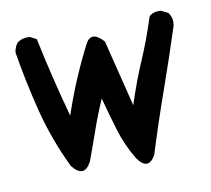

<svg xmlns="http://www.w3.org/2000/svg" viewBox="-57 -491 614 559"><g transform="rotate(-10 250.0 -212.0)"><path d="M306 -18Q280 -61 265.5 -109Q251 -157 238 -206Q219 -163 203.5 -118.5Q188 -74 172 -31Q148 14 115 -29Q74 -114 51.5 -202Q29 -290 14 -382Q16 -397 25 -409Q41 -421 63 -419L82 -409Q94 -351 108.5 -291Q123 -231 139 -173Q156 -224 176.5 -272.5Q197 -321 221 -368Q240 -408 276 -368Q288 -319 300.5 -269.5Q313 -220 325 -171Q347 -239 371.5 -295.5Q396 -352 417 -418Q431 -430 452 -428L472 -418Q485 -402 481 -379Q450 -283 420 -198.5Q390 -114 360 -18Q336 25 306 -18Z"/></g></svg>

Font: Kosefont JP
Style: Regular
Weight: 400
Designer: Nozomi Seto 瀬戸のぞみ
Version: Version 3.00;June 19, 2020